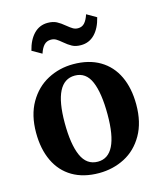

<svg xmlns="http://www.w3.org/2000/svg" viewBox="-119 -886 821 982"><g transform="rotate(-15 291.0 -395.0)"><path d="M298 -561.5Q380.5 -561.5 438.8 -527Q497 -492.5 527 -429Q557 -365.5 557 -279Q557 -184.5 519.5 -119Q482 -53.5 419.8 -21.2Q357.5 11 283.5 11Q201.5 11 143.2 -23.2Q85 -57.5 54.8 -121.2Q24.5 -185 24.5 -271.5Q24.5 -364.5 62.2 -430Q100 -495.5 162.2 -528.5Q224.5 -561.5 298 -561.5ZM402 -267.5Q402 -381.5 376 -442.2Q350 -503 291 -503Q179 -503 179 -282.5Q179 -169 206 -108Q233 -47 292.5 -47Q402 -47 402 -267.5ZM110 -683Q123.5 -738 153.5 -768.8Q183.5 -799.5 226.5 -799.5Q254.5 -799.5 273.8 -789.5Q293 -779.5 315.5 -760.5Q333 -746 344.8 -739.2Q356.5 -732.5 371 -732.5Q392 -732.5 405.5 -747.2Q419 -762 428.5 -791L479.5 -761.5Q466 -706 436.2 -675.5Q406.5 -645 363 -645Q335.5 -645 316.8 -655Q298 -665 276.5 -683.5Q259.5 -698 247.8 -705Q236 -712 220.5 -712Q198.5 -712 184.5 -697.5Q170.5 -683 161 -654Z"/></g></svg>

Font: Merriweather Text
Style: Bold
Weight: 700
Designer: Eben Sorkin
Foundry: Eben Sorkin
Version: Version 2.100